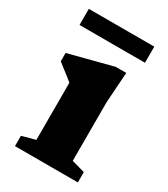

<svg xmlns="http://www.w3.org/2000/svg" viewBox="-172 -766 740 846"><g transform="rotate(30 197.5 -343.0)"><path d="M308.5 -524.5 298 -370V-71L365 -52.5V0H45V-52.5L113 -71V-361.5Q107.5 -366.5 94.2 -377Q81 -387.5 64.5 -400Q48 -412.5 33 -424.5V-467L255 -524.5ZM24.5 -604.5V-686.5H357.5V-604.5Z"/></g></svg>

Font: Newsreader 7pt
Style: Bold
Weight: 700
Designer: Hugues Gentile
Foundry: Production Type
Version: Version 1.003